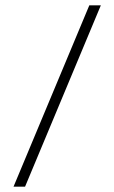

<svg xmlns="http://www.w3.org/2000/svg" viewBox="-20 -696 426 716"><path d="M30.5 0 313 -676H356L73.5 0Z"/></svg>

Font: Newsreader 16pt Light
Style: Regular
Weight: 300
Designer: Hugues Gentile
Foundry: Production Type
Version: Version 1.003